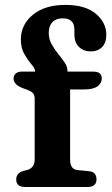

<svg xmlns="http://www.w3.org/2000/svg" viewBox="-20 -744 444 764"><path d="M259 -109.5Q259 -70.5 287.5 -67.5L335.5 -62.5Q350.5 -61 357.2 -52.2Q364 -43.5 364 -30.5Q364 0 329 0H79.5Q44.5 0 44.5 -30Q44.5 -55 73 -64L89.5 -68Q102.5 -72 110.2 -81.8Q118 -91.5 118 -111V-351.5Q118 -365 111.8 -372.5Q105.5 -380 87.5 -387L72.5 -392.5Q34 -407 34 -431Q34 -443.5 42.5 -451.2Q51 -459 65.5 -459H120Q119.5 -471.5 105.2 -488Q91 -504.5 77 -528.5Q63 -552.5 63 -587Q63 -645.5 110.5 -685Q158 -724.5 240.5 -724.5Q319 -724.5 361 -689.5Q403 -654.5 403 -605.5Q403 -573.5 386 -556.5Q369 -539.5 342 -539.5Q312 -539.5 294 -557.5Q276 -575.5 276 -606V-626.5Q276 -671 229.5 -671Q203 -671 188.5 -655.8Q174 -640.5 174 -613.5Q174 -589 185.2 -568.5Q196.5 -548 211.2 -530Q226 -512 237.2 -495.2Q248.5 -478.5 248.5 -462V-459H351.5Q385 -459 385 -432Q385 -413 368 -400.5Q351 -388 313 -388H259Z"/></svg>

Font: Fraunces 9pt SuperSoft SemiBold
Style: Regular
Weight: 600
Version: Version 1.000;[0bf87f6ff]